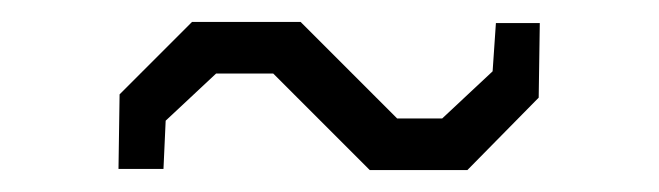

<svg xmlns="http://www.w3.org/2000/svg" viewBox="-20 -461 601 175"><path d="M317 -306 229 -394H177L131 -351L129 -307H88L89 -375L155 -441H254L342 -353H383L429 -396L432 -440H472L471 -372L406 -306Z"/></svg>

Font: Tomorrow Light
Style: Regular
Weight: 300
Designer: Tony de Marco, Monica Rizzolli
Foundry: Just in Type
Version: Version 2.002